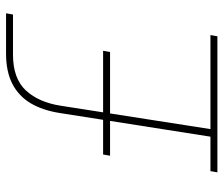

<svg xmlns="http://www.w3.org/2000/svg" viewBox="-72 -667 739 635"><g transform="rotate(-90 297.5 -349.5)"><path d="M45 0 49 -23H163L241 -520Q250 -578 273.5 -617.5Q297 -657 337.5 -678Q378 -699 438 -699H571L567 -676H434Q355 -676 315.5 -633Q276 -590 265 -516L188 -23H499L495 0ZM100 -355 104 -378H447L443 -355Z"/></g></svg>

Font: MuseoModerno Thin Thin
Style: Italic
Weight: 250
Italic angle: -9°
Version: Version 1.003